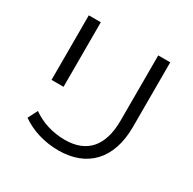

<svg xmlns="http://www.w3.org/2000/svg" viewBox="-156 -860 1029 1025"><g transform="rotate(30 359.0 -347.0)"><path d="M98 -63C158 -20 240 6 327 6C502 6 610 -102 610 -302V-700H536V-299C536 -139 462 -60 329 -60C254 -60 184 -82 128 -122ZM108 -700V-302H182V-700Z"/></g></svg>

Font: Malon Grotesk
Style: Regular
Weight: 400
Designer: Julieta Ulanovsky
Foundry: Julieta Ulanovsky
Version: Version 7.200